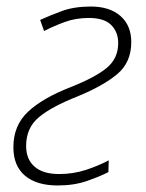

<svg xmlns="http://www.w3.org/2000/svg" viewBox="-20 -558 447 588"><path d="M157 10Q92 10 56.5 -20Q21 -50 21 -107Q21 -174 66 -216Q111 -258 196 -291Q274 -322 308 -351Q342 -380 342 -426Q342 -460 320.5 -481.5Q299 -503 252 -503Q212 -503 178 -490.5Q144 -478 115 -463L103 -497Q131 -510 169 -524Q207 -538 258 -538Q316 -538 349 -509Q382 -480 382 -429Q382 -367 339 -331Q296 -295 218 -263Q137 -231 98.5 -198.5Q60 -166 60 -111Q60 -70 86 -47.5Q112 -25 161 -25Q204 -25 242.5 -37.5Q281 -50 313 -67L312 -31Q287 -18 247 -4Q207 10 157 10Z"/></svg>

Font: Noto Sans Disp ExtLt
Style: Italic
Weight: 200
Italic angle: -12°
Designer: Monotype Design Team
Foundry: Monotype Imaging Inc.
Version: Version 2.000;GOOG;noto-source:20170915:90ef993387c0